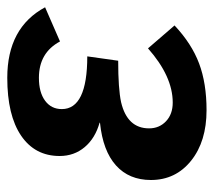

<svg xmlns="http://www.w3.org/2000/svg" viewBox="-50 -528 588 528"><g transform="rotate(-90 244.0 -264.0)"><path d="M226 -83Q298 -83 375 -151L438 -78Q388 -31 333.5 -10.5Q279 10 205 10Q119 10 66 -32.5Q13 -75 13 -143Q13 -203 53 -239Q93 -275 170 -283L171 -284Q128 -296 103.5 -325Q79 -354 79 -394Q79 -462 135 -500Q191 -538 294 -538Q432 -538 488 -434L394 -393Q363 -451 294 -451Q254 -451 231 -434Q208 -417 208 -388Q208 -318 353 -318L341 -233Q264 -233 227 -225Q155 -208 155 -148Q155 -120 174.5 -101.5Q194 -83 226 -83Z"/></g></svg>

Font: Libra Sans
Style: Bold Italic
Weight: 700
Italic angle: -12°
Foundry: Context Ltd
Version: Version 1.002